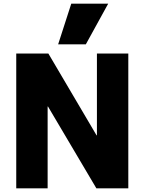

<svg xmlns="http://www.w3.org/2000/svg" viewBox="-20 -1020 783 1040"><path d="M68 0V-730H242L503 -287H505V-730H675V0H502L240 -443H238V0ZM445 -780H295L366 -1000H566Z"/></svg>

Font: M PLUS 1 ExtraBold
Style: Regular
Weight: 800
Designer: Coji Morishita
Foundry: UNDERFOREST DESIGN
Version: Version 1.001